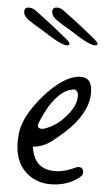

<svg xmlns="http://www.w3.org/2000/svg" viewBox="-20 -467 278 508"><path d="M125 21Q81 21 53.5 -6Q26 -33 26 -79Q26 -89 27.5 -99Q29 -109 31 -119Q42 -162 92 -211Q148 -264 189 -264Q223 -264 221 -226Q220 -177 167 -130Q144 -111 119.5 -95Q95 -79 68 -79H67Q70 -14 134 -14Q155 -14 181 -24Q183 -25 187 -25Q200 -25 200 -12Q200 -3 191 2Q163 21 125 21ZM94 -126Q125 -133 147 -152Q186 -185 186 -215V-217Q186 -224 181 -228Q176 -232 174 -230Q143 -230 108 -185Q103 -178 96 -166.5Q89 -155 81 -139Q80 -137 80 -135Q80 -126 94 -126ZM158 -347Q146 -347 117 -368Q95 -385 81.5 -394.5Q68 -404 56 -414Q44 -424 44 -435Q44 -447 56 -447Q67 -447 79 -435Q84 -430 100 -416Q116 -402 128 -390L155 -364Q164 -355 164 -351Q164 -347 158 -347ZM232 -347Q220 -347 191 -368Q169 -385 155.5 -394.5Q142 -404 130 -414Q118 -424 118 -435Q118 -447 130 -447Q141 -447 153 -435Q158 -430 174 -416Q190 -402 202 -390L229 -364Q238 -355 238 -351Q238 -347 232 -347Z"/></svg>

Font: Square Peg
Style: Regular
Weight: 400
Designer: Robert E. Leuschke
Foundry: Robert E. Leuschke
Version: Version 1.010; ttfautohint (v1.8.4.7-5d5b)